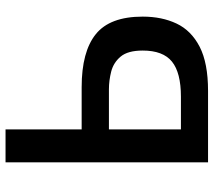

<svg xmlns="http://www.w3.org/2000/svg" viewBox="-58 -694 753 676"><g transform="rotate(-90 318.0 -356.5)"><path d="M335.5 0H84V-713H200V-445H348.5Q473.5 -445 535.2 -395.2Q597 -345.5 597 -230Q597 -162.5 572.5 -110.8Q548 -59 490.8 -29.5Q433.5 0 335.5 0ZM200 -95.5H315Q399.5 -95.5 438.5 -127Q477.5 -158.5 477.5 -230Q477.5 -282.5 456.2 -307.8Q435 -333 403.5 -341Q372 -349 341 -349H200Z"/></g></svg>

Font: Heraclito Medium
Style: Regular
Weight: 500
Designer: Kostas Bartsokas (font) & Cristiano Sobral (main changes)
Foundry: Kostas Bartsokas (font) & Cristiano Sobral (main changes)
Version: Version 1.00;July 8, 2020;FontCreator 13.0.0.2655 64-bit